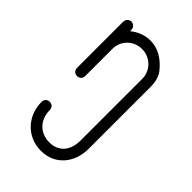

<svg xmlns="http://www.w3.org/2000/svg" viewBox="-151 -279 563 563"><g transform="rotate(45 130.0 2.0)"><path d="M50 -226C46.5 -226 33 -223 33 -207V-17C33 -7.6 39.5 0 50 0C60.6 0 67 -7.6 67 -17V-130C67 -164 94 -191 129 -191C163 -191 191 -164 191 -130V127C191 165 171 195 130 195C89 195 64 165 64 127C64 121 61 115 56 112C43.4 105.7 30 113.3 30 127C30 184 71 230 130 230C189 230 225 184 225 127V-130C225 -164 213 -178 208 -184C188 -208 162 -226 129 -226C105 -226 84 -217 67 -203V-207C67 -223.1 53.4 -226 50 -226Z"/></g></svg>

Font: LetsTrace
Style: basic
Weight: 500
Version: Version 002.000